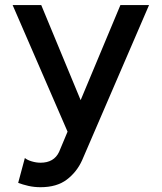

<svg xmlns="http://www.w3.org/2000/svg" viewBox="-20 -743 651 773"><path d="M310.5 -97.7Q289.1 -50.3 248.8 -19.8Q208.5 10.7 143.1 10.7Q117.7 10.7 94.2 5.4Q70.8 0 53.2 -6.8L80.1 -106.9Q89.8 -98.6 107.9 -93.3Q126 -87.9 143.1 -87.9Q197.3 -87.9 217.8 -131.3L252 -212.9L30.8 -722.7H146L304.7 -339.8L464.8 -722.7H580.1Z"/></svg>

Font: Giphurs Medium
Style: Regular
Weight: 500
Version: Version 0.920; ttfautohint (v1.8.4.7-5d5b)